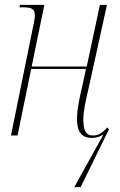

<svg xmlns="http://www.w3.org/2000/svg" viewBox="-20 -556 492 788"><path d="M285 212H311L427 -25L420 -33C399 -9 384 0 361 0C330 0 322 -25 322 -66C322 -98 330 -136 345 -200L419 -536H390L336 -283H110L162 -536H62L60 -526H73C111 -526 123 -519 123 -494C123 -486 122 -475 119 -462L25 0H52L108 -273H333L317 -200C306 -152 296 -108 296 -67C296 -26 308 10 356 10C377 10 391 5 405 -5Z"/></svg>

Font: Noto Serif Display Condensed Thin
Style: Italic
Weight: 100
Width: 3
Italic angle: -12°
Designer: Monotype Design Team
Foundry: Monotype Imaging Inc.
Version: Version 2.009